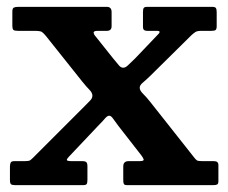

<svg xmlns="http://www.w3.org/2000/svg" viewBox="-20 -540 664 560"><path d="M374.5 -370 437.5 -436Q453 -450 438.5 -450H409.5Q397 -450 397 -460.5V-505Q397 -513.5 399.2 -516.8Q401.5 -520 409.5 -520H599Q607 -520 609.5 -516.8Q612 -513.5 612 -504.5V-464Q612 -455 608.8 -452.5Q605.5 -450 596 -450H567Q555 -450 549.8 -446.5Q544.5 -443 538.5 -437.5L417.5 -318Q404.5 -305.5 396 -298.5Q387.5 -291.5 387.5 -284Q387.5 -276 397.2 -266.5Q407 -257 418 -243L546 -81Q551 -74.5 554.5 -72.2Q558 -70 570 -70H604.5Q617 -70 617 -58.5V-12Q617 -4 613.5 -2Q610 0 602 0H351Q343 0 341.2 -3.5Q339.5 -7 339.5 -15V-54.5Q339.5 -70 355 -70H386.5Q400.5 -70 399 -75Q397.5 -80 392.5 -86.5L325.5 -172.5Q315.5 -185.5 309.8 -194Q304 -202.5 298.5 -202.5Q293 -202.5 286.2 -194.5Q279.5 -186.5 268.5 -175.5L181 -83Q174.5 -76.5 175 -73.2Q175.5 -70 190 -70H220Q228.5 -70 231.8 -67Q235 -64 235 -55V-16Q235 -7 233 -3.5Q231 0 222 0H24.5Q15 0 12 -2.8Q9 -5.5 9 -15V-54Q9 -61.5 11.2 -65.8Q13.5 -70 21.5 -70H52.5Q64 -70 67.8 -72.5Q71.5 -75 77 -80.5L223.5 -227Q235 -239 242.2 -246Q249.5 -253 249.5 -261Q249.5 -269.5 240.8 -278.2Q232 -287 220 -302L114 -435Q107 -443.5 102.2 -446.8Q97.5 -450 81 -450H33Q22 -450 19 -452.8Q16 -455.5 16 -467V-506Q16 -515.5 20.2 -517.8Q24.5 -520 33 -520H291.5Q305.5 -520 305.5 -505V-463.5Q305.5 -450 291.5 -450H264.5Q252 -450 253.2 -444Q254.5 -438 259.5 -433L310.5 -369Q321.5 -356 327 -349.2Q332.5 -342.5 339.5 -342.5Q346.5 -342.5 354.2 -350.5Q362 -358.5 374.5 -370Z"/></svg>

Font: Besley SemiBold
Style: Regular
Weight: 600
Designer: Owen Earl
Foundry: indestructible type*
Version: Version 2.001; ttfautohint (v1.8.3)